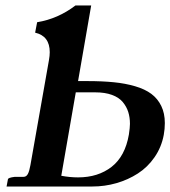

<svg xmlns="http://www.w3.org/2000/svg" viewBox="-20 -679 620 699"><path d="M255.9 -342.8 203.1 -39.1Q234.4 -33.2 264.2 -33.2Q336.9 -33.2 386.2 -71.5Q435.5 -109.9 449.2 -189Q453.1 -215.3 453.1 -228Q453.1 -251.5 447 -271Q440.9 -290.5 427 -307.4Q413.1 -324.2 387.7 -333.5Q362.3 -342.8 327.1 -342.8ZM158.2 -460Q161.1 -476.6 161.1 -488.8Q161.1 -547.9 107.9 -560.1L115.2 -598.1Q190.9 -610.4 254.9 -659.2H312L264.2 -383.8H297.9Q352.1 -383.8 394 -379.6Q436 -375.5 471.9 -365Q507.8 -354.5 531 -337.2Q554.2 -319.8 567.1 -293.2Q580.1 -266.6 580.1 -231Q580.1 -209.5 576.2 -188Q567.9 -143.1 542.7 -106.7Q517.6 -70.3 481.9 -47.4Q446.3 -24.4 403.8 -12.2Q361.3 0 315.9 0H3.9L8.8 -25.9Q8.8 -32.2 34.2 -35.2H65.9Q75.7 -35.2 81.3 -45.4Q86.9 -55.7 90.8 -78.1Z"/></svg>

Font: Linux Libertine
Style: Bold Italic
Weight: 700
Italic angle: -11.5°
Designer: Philipp H. Poll
Foundry: Philipp H. Poll
Version: Version 4.0.5